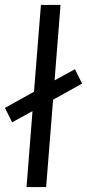

<svg xmlns="http://www.w3.org/2000/svg" viewBox="-22 -754 351 774"><path d="M309 -417 192 -352 164 0H85L109 -306L27 -261L-2 -319L115 -384L143 -734H222L198 -430L280 -475Z"/></svg>

Font: PRinguin Sans
Style: Italic
Weight: 400
Designer: Vernon Adams
Foundry: Vernon Adams
Version: ""